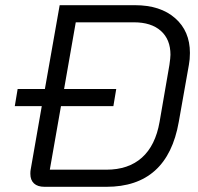

<svg xmlns="http://www.w3.org/2000/svg" viewBox="-20 -720 765 740"><path d="M712 -516Q712 -491 708 -470L669 -250Q625 0 390 0H152Q125 0 111 -13Q97 -26 97 -50Q97 -60 98 -65L141 -311H37L48 -377H153L210 -700H500Q598 -700 655 -650Q712 -600 712 -516ZM637 -509Q637 -568 600 -601Q563 -634 496 -634H272L227 -377H428L417 -311H215L172 -66H390Q475 -66 527 -112.5Q579 -159 595 -250L633 -470Q637 -498 637 -509Z"/></svg>

Font: Bai Jamjuree
Style: Italic
Weight: 400
Italic angle: -10°
Version: Version 1.000; ttfautohint (v1.6)